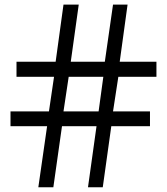

<svg xmlns="http://www.w3.org/2000/svg" viewBox="-20 -792 706 812"><path d="M179.2 -258.3H24.4V-320.8H187L208.5 -467.3H49.8V-530.8H215.3L248.5 -772.5H313L279.3 -530.8H423.3L458 -772.5H519.5L486.3 -530.8H641.6V-467.3H480.5L458 -320.8H614.3V-258.3H450.7L414.6 0H352.1L388.2 -258.3H242.2L205.6 0H142.1ZM397 -320.8 417 -467.3H270.5L248.5 -320.8Z"/></svg>

Font: Donegal One
Style: Regular
Weight: 400
Designer: Gary Lonergan
Foundry: Sorkin Type Co.
Version: Version 1.004